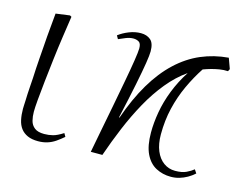

<svg xmlns="http://www.w3.org/2000/svg" viewBox="-79 -646 1004 784"><g transform="rotate(15 422.5 -253.5)"><path d="M135 14Q109 14 91 6Q73 -2 62 -16.5Q51 -31 46.5 -52Q42 -73 42 -98Q42 -104 42.5 -113Q43 -122 43.5 -134Q44 -146 44.5 -161Q45 -176 46.5 -193.5Q48 -211 49 -230Q50 -249 51 -270.5Q52 -292 54 -314.5Q56 -337 57.5 -361Q59 -385 61 -409Q63 -433 65.5 -458.5Q68 -484 70 -508L129 -516L136 -512Q130 -472 123 -424Q116 -376 110 -325.5Q104 -275 99 -229.5Q94 -184 91 -149.5Q88 -115 88 -98Q88 -78 92.5 -60.5Q97 -43 111 -32Q125 -21 152 -21Q171 -21 188.5 -25.5Q206 -30 231 -46L239 -32Q224 -19 208 -8Q192 3 174 8.5Q156 14 135 14Z M696 14Q662 14 633.5 -1Q605 -16 588.5 -50Q572 -84 572 -140Q572 -181 580 -227Q588 -273 606.5 -320.5Q625 -368 654 -413Q611 -383 574 -338Q537 -293 506.5 -238Q476 -183 450.5 -122Q425 -61 404 0H355Q362 -38 372.5 -91.5Q383 -145 394 -203Q405 -261 415 -314.5Q425 -368 431 -406.5Q437 -445 437 -459Q437 -480 427 -486Q417 -492 404 -492Q389 -492 372.5 -485.5Q356 -479 343 -473L335 -487Q353 -501 378 -511Q403 -521 428 -521Q453 -521 469 -507.5Q485 -494 485 -459Q485 -444 479.5 -409Q474 -374 462 -314.5Q450 -255 430 -166L432 -165Q462 -251 500 -315Q538 -379 584.5 -422.5Q631 -466 685 -489Q739 -512 800 -517L816 -473L811 -463Q793 -464 775 -461Q757 -458 741 -453.5Q725 -449 709 -443Q682 -402 660 -354.5Q638 -307 625.5 -254.5Q613 -202 613 -143Q613 -103 625 -74Q637 -45 658.5 -29.5Q680 -14 707 -14Q736 -14 754 -22.5Q772 -31 784 -41L794 -26Q781 -14 765 -5Q749 4 732 9Q715 14 696 14Z"/></g></svg>

Font: Literata 60pt ExtraLight
Style: Italic
Weight: 250
Italic angle: -2°
Designer: Latin by Veronika Burian and Jose Scaglione. Greek by Irene Vlachou. Cyrillic by Vera Evstafieva
Foundry: TypeTogether
Version: Version 3.103;gftools[0.9.29]